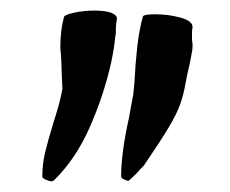

<svg xmlns="http://www.w3.org/2000/svg" viewBox="-20 -733 434 363"><path d="M73 -391Q60 -395 60 -399Q60 -422 65 -443.5Q70 -465 81 -501Q94 -541 98 -565L97 -587Q96 -629 94 -641Q94 -676 101 -701Q102 -705 120 -709Q129 -711 138.5 -712Q148 -713 158 -713Q178 -713 190 -709Q202 -704 201 -697Q200 -691 199.5 -686.5Q199 -682 199 -678Q199 -674 199 -670.5Q199 -667 198 -665Q197 -653 195 -640.5Q193 -628 190 -614Q176 -552 149.5 -492Q123 -432 82 -392Q78 -389 73 -391ZM222 -391Q209 -395 209 -399Q209 -444 224 -511Q225 -517 227 -528Q229 -539 232 -555L234 -575Q236 -613 239.5 -644.5Q243 -676 250 -701Q250 -706 273 -706Q299 -706 322 -699.5Q345 -693 344 -681Q343 -677 343 -671.5Q343 -666 343 -661Q343 -654 344 -651V-644Q344 -640 342.5 -632.5Q341 -625 339 -614Q333 -589 330 -571.5Q327 -554 320.5 -535.5Q314 -517 298 -490.5Q282 -464 252 -420Q251 -419 247 -415Q243 -411 237 -404Q223 -390 222 -391Z"/></svg>

Font: Mansalva
Style: Regular
Weight: 400
Designer: Carolina Short
Foundry: Carolina Short
Version: Version 2.112; ttfautohint (v1.8.4.7-5d5b)